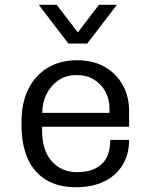

<svg xmlns="http://www.w3.org/2000/svg" viewBox="-20 -773 640 803"><path d="M299 10Q221 10 170 -22.5Q119 -55 94.5 -113Q70 -171 70 -246V-265Q70 -342 98 -399.5Q126 -457 178.5 -489Q231 -521 302 -521Q370 -521 418.5 -493Q467 -465 493.5 -417Q520 -369 520 -309V-243H156V-229Q156 -143 197 -98Q238 -53 301 -53Q368 -53 404.5 -86Q441 -119 441 -188H520Q520 -127 492.5 -82.5Q465 -38 415.5 -14Q366 10 299 10ZM157 -301H438V-318Q438 -358 421 -389.5Q404 -421 373.5 -440Q343 -459 301 -459Q254 -459 222 -435.5Q190 -412 173.5 -377Q157 -342 157 -305ZM469 -753 345 -591H266L142 -753H217L329 -607H282L394 -753Z"/></svg>

Font: Chivo Mono Light
Style: Regular
Weight: 300
Monospace: yes
Designer: Hector Gatti
Foundry: Omnibus-Type
Version: Version 1.008